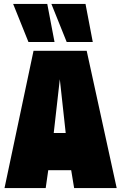

<svg xmlns="http://www.w3.org/2000/svg" viewBox="-20 -959 617 979"><path d="M3 0 151 -700H422L575 0H358L343 -91H226L213 0ZM254 -281H315L285 -555ZM320 -745 242 -939H416L453 -745ZM125 -745 47 -939H221L258 -745Z"/></svg>

Font: Georama SemiCondensed Black
Style: Regular
Weight: 900
Width: 4
Designer: Jean-Baptiste Levee
Foundry: Production Type
Version: Version 1.001